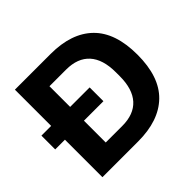

<svg xmlns="http://www.w3.org/2000/svg" viewBox="-163 -875 1064 1064"><g transform="rotate(-45 369.5 -343.0)"><path d="M76.2 0V-293.9H0V-401.9H76.2V-686H356Q519 -686 606.4 -600.8Q693.8 -515.6 693.8 -342.8Q693.8 -169.9 606.4 -85Q519 0 356 0ZM225.1 -123H355Q445.8 -123 492.9 -175Q540 -227.1 540 -328.1V-357.9Q540 -460 492.9 -512Q445.8 -564 355 -564H225.1V-401.9H377.9V-293.9H225.1Z"/></g></svg>

Font: Archivo
Style: Bold
Weight: 700
Designer: Hector Gatti
Foundry: Omnibus-Type
Version: Version 2.001